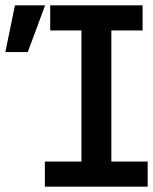

<svg xmlns="http://www.w3.org/2000/svg" viewBox="-51 -714 573 719"><path d="M483 -694V-600H366V-109H502V-15H117V-109H254V-600H137V-694ZM5 -694H118L53 -519H-31Z"/></svg>

Font: D2Coding
Style: Bold
Weight: 700
Monospace: yes
Designer: Yong-Rak Park; Jeong-Hwan Yoon; Sang-Min Lee;
Foundry: NHN Corporation
Version: Version 1.3.2; Build 20180524